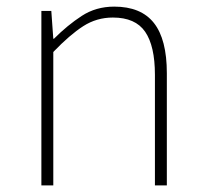

<svg xmlns="http://www.w3.org/2000/svg" viewBox="-20 -560 620 580"><path d="M105 0V-527H135L141 -443H143Q184 -484 227 -512Q270 -540 325 -540Q406 -540 445 -490.5Q484 -441 484 -339V0H448V-334Q448 -421 418.5 -464Q389 -507 321 -507Q272 -507 231.5 -481Q191 -455 141 -403V0Z"/></svg>

Font: Noto Sans TC Thin Thin
Style: Regular
Weight: 250
Version: Version 2.004-H2;hotconv 1.0.118;makeotfexe 2.5.65603